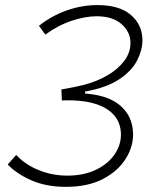

<svg xmlns="http://www.w3.org/2000/svg" viewBox="-20 -723 626 753"><path d="M238.8 9.8Q160.6 9.8 102.3 -16.1Q43.9 -42 10.3 -78.1L43.5 -115.2Q79.1 -77.1 132.1 -55.7Q185.1 -34.2 244.1 -34.2Q309.6 -34.2 357.7 -57.9Q405.8 -81.5 431.2 -120.1Q456.5 -158.7 454.1 -202.6Q450.7 -263.7 397 -296.6Q343.3 -329.6 246.1 -329.6Q244.1 -329.6 239.3 -329.6Q233.9 -329.6 222.7 -329.1L220.7 -372.1Q272.5 -380.9 309.1 -390.1Q361.3 -403.8 402.6 -428.2Q443.8 -452.6 467.8 -484.9Q491.7 -517.1 491.7 -554.2Q491.7 -597.7 456.8 -628.4Q421.9 -659.2 358.4 -659.2Q315.4 -659.2 262.7 -642.1Q210 -625 157.7 -587.4L132.8 -621.6Q182.1 -661.1 241.7 -682.1Q301.3 -703.1 362.3 -703.1Q448.7 -703.1 493.7 -664.1Q538.6 -625 538.6 -564.9Q538.6 -527.3 518.1 -486.6Q497.6 -445.8 448.5 -412.6Q399.4 -379.4 313.5 -363.8V-356.4L321.8 -355.5Q407.7 -347.7 452.9 -307.9Q498 -268.1 501.5 -206.1Q502 -201.2 502 -196.3Q502 -147.9 474.6 -103Q444.8 -53.2 385 -21.7Q325.2 9.8 238.8 9.8Z"/></svg>

Font: CaskaydiaCove NF ExtraLight
Style: Italic
Weight: 200
Italic angle: -10°
Designer: Aaron Bell
Foundry: Saja Typeworks
Version: Version 2111.001; VTT 6.35;Nerd Fonts 3.2.1